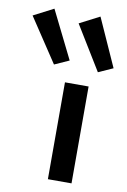

<svg xmlns="http://www.w3.org/2000/svg" viewBox="-213 -843 592 896"><g transform="rotate(10 83.5 -395.0)"><path d="M79 0V-459H191V0ZM222 -532 94 -741 189 -790 291 -563ZM14 -532 -124 -740 -29 -789 83 -563Z"/></g></svg>

Font: Alata
Style: Regular
Weight: 400
Designer: Spyros Zevelakis, Eben Sorkin
Foundry: Spyros Zevelakis
Version: Version 1.005; ttfautohint (v1.8.4.7-5d5b)